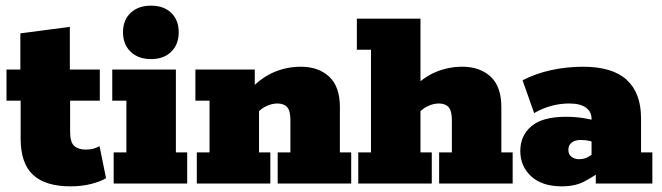

<svg xmlns="http://www.w3.org/2000/svg" viewBox="-20 -649 2340 679"><path d="M229 10Q141 10 97 -30.5Q53 -71 53 -159V-293H3V-403H52V-531L227 -554V-403H333V-293H228V-182Q228 -146 242.5 -133Q257 -120 283 -120Q300 -120 311.5 -123.5Q323 -127 332 -132L355 -19Q336 -7 302.5 1.5Q269 10 229 10Z M382 0V-110H427V-293H377V-403H602V-110H642V0ZM514 -440Q469 -440 442 -466Q415 -492 415 -535Q415 -578 442 -603.5Q469 -629 514 -629Q559 -629 585.5 -603.5Q612 -578 612 -535Q612 -492 585.5 -466Q559 -440 514 -440Z M676 0V-110H721V-293H671V-403H881V-336L867 -335Q906 -376 950.5 -394.5Q995 -413 1044 -413Q1106 -413 1144 -378Q1182 -343 1182 -270V-110H1222V0H962V-110H1007V-225Q1007 -257 995.5 -270Q984 -283 961 -283Q941 -283 920.5 -273Q900 -263 887 -246L896 -283V-110H936V0Z M1247 0V-110H1292V-473H1242V-583H1467V-336L1438 -335Q1477 -376 1521.5 -394.5Q1566 -413 1615 -413Q1677 -413 1715 -378Q1753 -343 1753 -270V-110H1793V0H1533V-110H1578V-225Q1578 -257 1566.5 -270Q1555 -283 1532 -283Q1512 -283 1491.5 -273Q1471 -263 1458 -246L1467 -283V-110H1507V0Z M1967 10Q1897 10 1858.5 -25.5Q1820 -61 1820 -115Q1820 -169 1859 -202.5Q1898 -236 1982 -236Q2014 -236 2045 -231Q2076 -226 2091 -220L2072 -206V-229Q2072 -254 2052 -268.5Q2032 -283 1993 -283Q1961 -283 1929.5 -274.5Q1898 -266 1869 -249L1828 -365Q1874 -389 1929 -401Q1984 -413 2042 -413Q2146 -413 2196.5 -366.5Q2247 -320 2247 -231V-110H2287V0H2087V-68L2114 -50Q2080 -25 2047 -7.5Q2014 10 1967 10ZM2028 -86Q2047 -86 2062 -95Q2077 -104 2087 -115L2072 -78V-169L2090 -141Q2080 -147 2065.5 -150.5Q2051 -154 2034 -154Q2014 -154 2002 -145Q1990 -136 1990 -119Q1990 -103 2001 -94.5Q2012 -86 2028 -86Z"/></svg>

Font: Rokkitt Black
Style: Regular
Weight: 900
Designer: Vernon Adams
Foundry: Vernon Adams
Version: Version 3.103